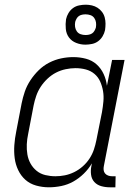

<svg xmlns="http://www.w3.org/2000/svg" viewBox="-20 -785 590 817"><path d="M188 12Q160 12 133.5 4.5Q107 -3 88 -20Q69 -37 57.5 -61Q46 -85 42.5 -112Q39 -139 41 -167.5Q43 -196 49 -225L72 -345Q77 -370 85.5 -395Q94 -420 109.5 -443.5Q125 -467 145 -486.5Q165 -506 189.5 -518.5Q214 -531 240 -536.5Q266 -542 292 -542Q320 -542 346 -535Q372 -528 391 -511Q410 -494 421 -470Q432 -446 435 -420L457 -530H510L422 -79Q420 -70 421 -61.5Q422 -53 427 -47Q432 -41 440 -38Q448 -35 457 -35H472L471 12H447Q428 12 410.5 7Q393 2 381.5 -10.5Q370 -23 367.5 -41.5Q365 -60 369 -79L371 -90Q357 -66 336.5 -46Q316 -26 292 -12.5Q268 1 241 6.5Q214 12 188 12ZM216 -35Q236 -35 256 -39Q276 -43 295.5 -52.5Q315 -62 332 -77Q349 -92 361 -110.5Q373 -129 379.5 -148.5Q386 -168 390 -188L414 -308Q418 -331 420 -353.5Q422 -376 418.5 -397Q415 -418 406.5 -437.5Q398 -457 382 -470.5Q366 -484 345 -489.5Q324 -495 301 -495Q281 -495 259.5 -490.5Q238 -486 218.5 -476Q199 -466 182 -450Q165 -434 153 -415.5Q141 -397 134 -376.5Q127 -356 123 -336L100 -216Q95 -193 94 -171Q93 -149 96.5 -128Q100 -107 110 -89Q120 -71 136 -58Q152 -45 173 -40Q194 -35 216 -35ZM343 -595Q323 -595 304 -602.5Q285 -610 273.5 -625.5Q262 -641 260 -662Q258 -683 261 -703Q264 -717 271.5 -729.5Q279 -742 290.5 -750.5Q302 -759 316.5 -762Q331 -765 345 -765Q358 -765 371 -762Q384 -759 395 -752Q406 -745 414 -734.5Q422 -724 425.5 -711Q429 -698 429 -684.5Q429 -671 427 -657Q424 -643 416.5 -630.5Q409 -618 397.5 -609.5Q386 -601 371.5 -598Q357 -595 343 -595ZM344 -636Q351 -636 358.5 -637.5Q366 -639 372 -643Q378 -647 382 -654Q386 -661 388 -668Q390 -679 388.5 -689.5Q387 -700 381 -708.5Q375 -717 365 -720.5Q355 -724 344 -724Q337 -724 329.5 -722.5Q322 -721 316 -717Q310 -713 306 -706Q302 -699 300 -692Q298 -681 299.5 -670.5Q301 -660 307 -651.5Q313 -643 323 -639.5Q333 -636 344 -636Z"/></svg>

Font: Lode Dark
Style: Italic
Weight: 400
Italic angle: -11°
Monospace: yes
Designer: Belleve Invis
Foundry: Belleve Invis
Version: Version 29.2.0; ttfautohint (v1.8.3)